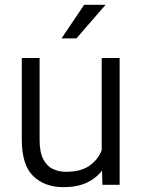

<svg xmlns="http://www.w3.org/2000/svg" viewBox="-20 -770 590 800"><path d="M406.7 0 405.3 -59.6Q380.4 -26.9 340.8 -8.5Q301.3 9.8 244.1 9.8Q166.5 9.8 118.7 -36.1Q70.8 -82 70.8 -189V-528.3H145V-188Q145 -136.2 160.2 -106.9Q175.3 -77.6 200.4 -65.9Q225.6 -54.2 254.4 -54.2Q316.9 -54.2 352.5 -79.3Q388.2 -104.5 403.8 -144V-528.3H478.5V0ZM236.3 -609.9 330.6 -750H419.9L298.3 -609.9Z"/></svg>

Font: Vazirmatn UI FD Light
Style: Regular
Weight: 300
Designer: Saber Rastikerdar
Foundry: Saber Rastikerdar
Version: Version 33.003